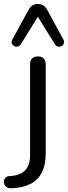

<svg xmlns="http://www.w3.org/2000/svg" viewBox="-77 -786 352 996"><path d="M-16.7 190.6Q-31.8 191.5 -41.3 185.7Q-50.8 179.8 -54.5 170.5Q-58.1 161.3 -56.7 151.8Q-55.2 142.3 -48.1 135.2Q-41 128.2 -28.7 127.7Q26.4 124.7 52.7 98.5Q79.1 72.2 79.1 15V-452Q79.1 -472.4 89.7 -482.9Q100.4 -493.3 119.8 -493.3Q139.2 -493.3 149.6 -482.9Q160.1 -472.4 160.1 -452V9.3Q160.1 70.1 139.6 109.5Q119.1 148.9 80 168.6Q40.8 188.2 -16.7 190.6ZM251.3 -581.6Q257.6 -569.9 254.2 -560.6Q250.8 -551.3 242.2 -546.9Q233.7 -542.5 224.2 -544.3Q214.6 -546 208.3 -555.8L119.3 -698.7L30.4 -555.8Q24 -546 14.5 -544.3Q5 -542.5 -3.6 -546.9Q-12.1 -551.3 -15.5 -560.6Q-18.9 -569.9 -12.6 -581.6L70.5 -733.8Q79.4 -750.4 91.6 -758Q103.8 -765.5 119.3 -765.5Q134.9 -765.5 147.3 -758Q159.8 -750.4 168.6 -733.8Z"/></svg>

Font: Nunito ExtraLight
Style: Regular
Weight: 200
Designer: Vernon Adams
Foundry: Vernon Adams
Version: Version 3.602